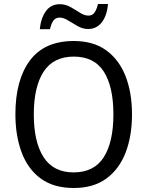

<svg xmlns="http://www.w3.org/2000/svg" viewBox="-20 -930 736 960"><path d="M640 -358Q640 -250 608 -167Q576 -84 511.5 -37Q447 10 349 10Q248 10 183.5 -37.5Q119 -85 88 -168.5Q57 -252 57 -359Q57 -530 129.5 -627.5Q202 -725 349 -725Q447 -725 511.5 -678Q576 -631 608 -548.5Q640 -466 640 -358ZM149 -358Q149 -220 198 -144Q247 -68 348 -68Q450 -68 498.5 -143.5Q547 -219 547 -358Q547 -497 499 -572Q451 -647 349 -647Q247 -647 198 -571.5Q149 -496 149 -358ZM179 -784Q184 -838 209 -873.5Q234 -909 279 -909Q307 -909 332 -895Q357 -881 379.5 -866.5Q402 -852 422 -852Q442 -852 452.5 -867Q463 -882 470 -910H520Q515 -852 489 -818.5Q463 -785 421 -785Q394 -785 369 -799Q344 -813 321 -827.5Q298 -842 278 -842Q258 -842 247 -827Q236 -812 230 -784Z"/></svg>

Font: Noto Sans Ethiopic SemCond
Style: Regular
Weight: 400
Width: 4
Designer: Monotype Design Team
Foundry: Monotype Imaging Inc.
Version: Version 2.102; ttfautohint (v1.8.4.7-5d5b)